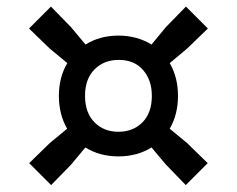

<svg xmlns="http://www.w3.org/2000/svg" viewBox="-20 -654 702 569"><path d="M131.5 -105.5 66.5 -170.5 127.5 -230 179 -272.5Q154.5 -315 154.5 -370Q154.5 -425 179.5 -467L127.5 -510L66 -569.5L131 -634.5L190.5 -573.5L233.5 -522Q276 -548.5 331 -548.5Q386 -548.5 429 -522L471.5 -573.5L531 -634.5L596 -569.5L534.5 -510L483 -467Q507.5 -424.5 507.5 -370Q507.5 -315 483 -272.5L534.5 -230L595.5 -170.5L530.5 -105.5L471.5 -166.5L429 -217Q386.5 -190.5 331 -190.5Q275.5 -190.5 233 -217L191 -166.5ZM331 -263.5Q374.5 -263.5 402.2 -291.5Q430 -319.5 430 -370Q430 -416.5 404 -446.5Q378 -476.5 332 -476.5Q288 -476.5 260 -448.2Q232 -420 232 -370Q232 -320 259.8 -291.8Q287.5 -263.5 331 -263.5Z"/></svg>

Font: Encode Sans Expanded SemiBold
Style: Regular
Weight: 600
Width: 7
Designer: Multiple Designers
Foundry: Impallari Type
Version: Version 3.000; ttfautohint (v1.8.3) -l 8 -r 50 -G 200 -x 14 